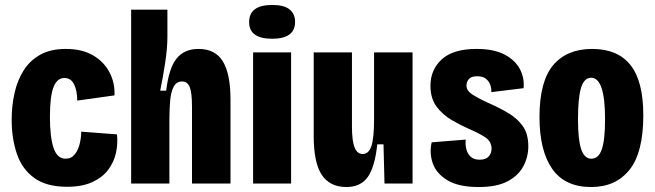

<svg xmlns="http://www.w3.org/2000/svg" viewBox="-20 -739 2638 773"><path d="M250 13Q167 13 118 -22.5Q69 -58 48 -119.5Q27 -181 27 -257Q27 -313 38.5 -364.5Q50 -416 75.5 -456Q101 -496 142.5 -519Q184 -542 245 -542Q310 -542 354 -516.5Q398 -491 420.5 -448.5Q443 -406 441 -355L291 -334Q291 -373 278.5 -399Q266 -425 239 -425Q210 -425 195.5 -388.5Q181 -352 181 -268Q181 -188 195.5 -144Q210 -100 244 -100Q267 -100 281 -117.5Q295 -135 301 -160.5Q307 -186 307 -209L451 -198Q455 -161 447 -124Q439 -87 416 -56Q393 -25 352 -6Q311 13 250 13Z M508 0V-700H654V-591Q654 -546 645 -486.5Q636 -427 625 -374H649Q660 -465 691 -503.5Q722 -542 779 -542Q847 -542 877.5 -491.5Q908 -441 908 -338V0H753V-309Q753 -365 744 -388Q735 -411 713 -411Q690 -411 679 -389.5Q668 -368 665 -333Q662 -298 662 -256V0Z M999 0V-528H1152V0ZM1076 -583Q983 -583 983 -650Q983 -719 1076 -719Q1124 -719 1146 -701Q1168 -683 1168 -651Q1168 -583 1076 -583Z M1375 14Q1308 14 1275.5 -35Q1243 -84 1243 -191V-528H1397V-230Q1397 -172 1407.5 -145.5Q1418 -119 1440 -119Q1465 -119 1475.5 -151.5Q1486 -184 1486 -260V-528H1641V0H1528L1524 -158H1499Q1489 -65 1460 -25.5Q1431 14 1375 14Z M1907 14Q1826 14 1781 -13.5Q1736 -41 1722 -82.5Q1708 -124 1718 -166L1855 -177Q1853 -159 1857 -140.5Q1861 -122 1874 -109Q1887 -96 1911 -96Q1936 -96 1947.5 -109Q1959 -122 1959 -140Q1959 -170 1932.5 -187Q1906 -204 1868 -220Q1834 -235 1798 -256Q1762 -277 1737.5 -310Q1713 -343 1713 -394Q1713 -458 1758.5 -500Q1804 -542 1899 -542Q1968 -542 2011 -519.5Q2054 -497 2073 -461Q2092 -425 2088 -384L1958 -368Q1959 -381 1954.5 -395.5Q1950 -410 1937.5 -421Q1925 -432 1901 -432Q1877 -432 1867.5 -420.5Q1858 -409 1858 -395Q1858 -375 1879 -360.5Q1900 -346 1943 -326Q1989 -306 2026 -284Q2063 -262 2085 -231Q2107 -200 2107 -150Q2107 -108 2087.5 -70.5Q2068 -33 2024.5 -9.5Q1981 14 1907 14Z M2360 14Q2254 14 2203 -59.5Q2152 -133 2152 -268Q2152 -411 2207 -476.5Q2262 -542 2364 -542Q2467 -542 2518.5 -477Q2570 -412 2570 -275Q2570 -125 2514.5 -55.5Q2459 14 2360 14ZM2361 -100Q2390 -100 2403 -138Q2416 -176 2416 -259Q2416 -426 2360 -426Q2332 -426 2319.5 -386Q2307 -346 2307 -259Q2307 -176 2320 -138Q2333 -100 2361 -100Z"/></svg>

Font: Bricolage Grotesque 12pt Condensed ExtraBold
Style: Regular
Weight: 800
Width: 3
Designer: Mathieu Triay
Foundry: Atelier Triay
Version: Version 1.001; ttfautohint (v1.8.4.7-5d5b);gftools[0.9.33.de